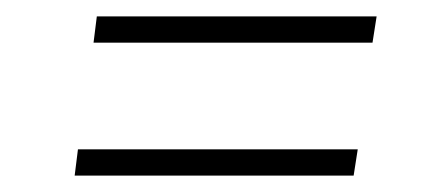

<svg xmlns="http://www.w3.org/2000/svg" viewBox="-20 -448 529 234"><path d="M94 -396 98 -428H439L434 -396ZM71 -234 75 -266H416L411 -234Z"/></svg>

Font: Fira Sans UltraLight
Style: Italic
Weight: 200
Italic angle: -8°
Designer: Carrois Corporate & Edenspiekermann AG
Foundry: Carrois Corporate GbR & Edenspiekermann AG
Version: Version 4.203;PS 004.203;hotconv 1.0.88;makeotf.lib2.5.64775